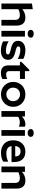

<svg xmlns="http://www.w3.org/2000/svg" viewBox="1753 -2521 780 4326"><g transform="rotate(90 2143.0 -358.0)"><path d="M321 -415Q254 -415 188 -382V0H59V-688L188 -706V-472Q273 -540 376 -540Q467 -540 512 -487Q557 -434 557 -340V0H428V-307Q428 -415 321 -415Z M676 -530H805V0H676ZM805.5 -609.5Q782 -591 741 -591Q700 -591 676.5 -609.5Q653 -628 653 -660Q653 -692 676.5 -710Q700 -728 741 -728Q782 -728 805.5 -710Q829 -692 829 -660Q829 -628 805.5 -609.5Z M1181 -303Q1328 -266 1328 -151Q1328 -72 1272 -30Q1216 12 1119 12Q1062 12 1002.5 -3.5Q943 -19 912 -38V-162Q1014 -101 1126 -101Q1207 -101 1207 -147Q1207 -170 1185 -181.5Q1163 -193 1109 -207L1057 -220Q984 -237 942 -273Q900 -309 900 -376Q900 -449 956.5 -494.5Q1013 -540 1111 -540Q1167 -540 1222.5 -525.5Q1278 -511 1306 -493V-366Q1275 -389 1217 -407.5Q1159 -426 1104 -426Q1025 -426 1025 -382Q1025 -357 1048 -345Q1071 -333 1129 -318Z M1760 -22Q1705 11 1622 11Q1453 11 1453 -160V-417H1373V-449L1553 -629H1582V-530H1759V-417H1582V-177Q1582 -106 1657 -106Q1714 -106 1760 -130Z M2106 10Q2227 10 2307 -69Q2387 -148 2387 -265Q2387 -385 2307.5 -462.5Q2228 -540 2106 -540Q1985 -540 1905.5 -462.5Q1826 -385 1826 -265Q1826 -148 1906 -69Q1986 10 2106 10ZM2106 -111Q2042 -111 1998.5 -154.5Q1955 -198 1955 -265Q1955 -333 1998 -376Q2041 -419 2106 -419Q2171 -419 2215 -376Q2259 -333 2259 -265Q2259 -198 2215 -154.5Q2171 -111 2106 -111Z M2483 -530H2604V-461Q2685 -540 2778 -540Q2808 -540 2834 -528V-391Q2793 -415 2735 -415Q2676 -415 2612 -379V0H2483Z M2911 -530H3040V0H2911ZM3040.5 -609.5Q3017 -591 2976 -591Q2935 -591 2911.5 -609.5Q2888 -628 2888 -660Q2888 -692 2911.5 -710Q2935 -728 2976 -728Q3017 -728 3040.5 -710Q3064 -692 3064 -660Q3064 -628 3040.5 -609.5Z M3623 -42Q3595 -20 3539 -5Q3483 10 3423 10Q3295 10 3218 -62.5Q3141 -135 3141 -265Q3141 -391 3211.5 -465.5Q3282 -540 3399 -540Q3510 -540 3570.5 -473.5Q3631 -407 3631 -288V-228H3272Q3286 -111 3438 -111Q3541 -111 3623 -155ZM3391 -431Q3337 -431 3306 -398.5Q3275 -366 3271 -311H3505Q3504 -367 3476 -399Q3448 -431 3391 -431Z M3994 -415Q3927 -415 3861 -382V0H3732V-530H3853V-465Q3938 -540 4049 -540Q4140 -540 4185 -487Q4230 -434 4230 -340V0H4101V-307Q4101 -415 3994 -415Z"/></g></svg>

Font: Roundo SemiBold
Style: Regular
Weight: 600
Designer: Namrata Goyal (Gurmukhi), Shiva Nallaperumal (Latin)
Foundry: Indian Type Foundry
Version: Version 1.000;PS 1.0;hotconv 1.0.88;makeotf.lib2.5.647800